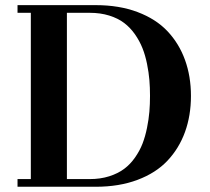

<svg xmlns="http://www.w3.org/2000/svg" viewBox="-20 -713 800 733"><path d="M46.9 0V-29.3H97.7V-664.1H46.9V-693.4H345.2Q435.1 -693.4 505.1 -667Q575.2 -640.6 619.4 -593.8Q663.6 -546.9 686.3 -484.1Q709 -421.4 709 -346.7Q709 -272 686.3 -209.2Q663.6 -146.5 619.4 -99.6Q575.2 -52.7 505.1 -26.4Q435.1 0 345.2 0ZM235.4 -29.3H322.3Q363.3 -29.3 397 -40Q430.7 -50.8 454.1 -68.4Q477.5 -85.9 495.6 -111.8Q513.7 -137.7 524.2 -165Q534.7 -192.4 541.3 -225.1Q547.9 -257.8 550.3 -286.6Q552.7 -315.4 552.7 -347.2Q552.7 -378.9 550.3 -407.7Q547.9 -436.5 541.3 -469.2Q534.7 -502 523.9 -529.1Q513.2 -556.2 495.4 -581.8Q477.5 -607.4 454.1 -625.2Q430.7 -643.1 397 -653.6Q363.3 -664.1 322.3 -664.1H235.4Z"/></svg>

Font: Monomachus
Style: Medium
Weight: 500
Designer: Alexey Kryukov
Version: Version 1.0